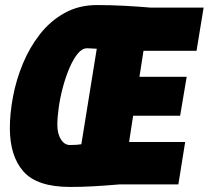

<svg xmlns="http://www.w3.org/2000/svg" viewBox="-20 -730 826 760"><path d="M686 0H452Q394 5 348 7.5Q302 10 258 10Q127 10 73 -51Q19 -112 19 -223Q19 -281 31.5 -347.5Q44 -414 70.5 -478Q97 -542 138 -594.5Q179 -647 235.5 -678.5Q292 -710 364 -710Q418 -710 473.5 -707Q529 -704 575 -700H786L758 -529H548L532 -426H719L693 -272H507L491 -168H713ZM302 -159 363 -537Q355 -537 346 -538Q337 -539 325 -539Q305 -539 287.5 -517.5Q270 -496 255 -461Q240 -426 229 -385Q218 -344 212.5 -304.5Q207 -265 207 -235Q207 -201 221 -178.5Q235 -156 257 -156Q285 -156 302 -159Z"/></svg>

Font: Georama Semi Condensed Black
Style: Italic
Weight: 900
Width: 4
Italic angle: -9°
Designer: Jean-Baptiste Levee
Foundry: Production Type
Version: Version 1.000